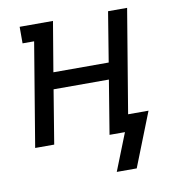

<svg xmlns="http://www.w3.org/2000/svg" viewBox="-79 -600 758 834"><g transform="rotate(-10 300.0 -183.0)"><path d="M369 164 434 0H366L405 -237H161L122 0H38L114 -457H63V-530H210L173 -310H417L453 -530H537L461 -74H551L457 164Z"/></g></svg>

Font: Iosevka Slab Extended
Style: Italic
Weight: 400
Width: 7
Italic angle: -9°
Monospace: yes
Designer: Belleve Invis
Foundry: Belleve Invis
Version: Version 11.1.0; ttfautohint (v1.8.3)